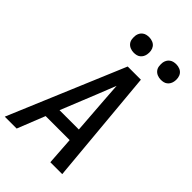

<svg xmlns="http://www.w3.org/2000/svg" viewBox="-277 -1052 1153 1153"><g transform="rotate(45 300.0 -475.5)"><path d="M0 0 309 -735H421L488 0H387L375 -176H171L101 0ZM369 -260 352 -490Q350 -519 348 -548Q346 -577 344 -606Q332 -577 321 -548Q310 -519 298 -490L205 -260ZM506 -819Q490 -819 475.5 -825Q461 -831 452 -842.5Q443 -854 441 -869.5Q439 -885 441 -901Q443 -912 448.5 -922Q454 -932 463.5 -939Q473 -946 484 -948.5Q495 -951 506 -951Q522 -951 536.5 -945Q551 -939 559.5 -927.5Q568 -916 570.5 -900.5Q573 -885 570 -869Q568 -858 562.5 -848Q557 -838 548 -831Q539 -824 528 -821.5Q517 -819 506 -819ZM276 -819Q260 -819 245.5 -825Q231 -831 222 -842.5Q213 -854 211 -869.5Q209 -885 211 -901Q213 -912 218.5 -922Q224 -932 233.5 -939Q243 -946 254 -948.5Q265 -951 276 -951Q292 -951 306.5 -945Q321 -939 329.5 -927.5Q338 -916 340.5 -900.5Q343 -885 340 -869Q338 -858 332.5 -848Q327 -838 318 -831Q309 -824 298 -821.5Q287 -819 276 -819Z"/></g></svg>

Font: Iosevka Custom Medium Oblique
Style: Regular
Weight: 500
Italic angle: -9°
Designer: Belleve Invis
Foundry: Belleve Invis
Version: Version 27.0.1